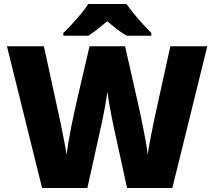

<svg xmlns="http://www.w3.org/2000/svg" viewBox="-20 -947 1079 967"><path d="M1024 -714 848 0H620L552 -311Q550 -320 546 -341Q542 -362 536.5 -389Q531 -416 527 -442Q523 -468 521 -486Q519 -468 514.5 -442Q510 -416 505 -389Q500 -362 495.5 -341Q491 -320 489 -311L420 0H192L15 -714H201L279 -356Q282 -343 287 -318.5Q292 -294 297.5 -266Q303 -238 308 -211.5Q313 -185 315 -167Q319 -197 325.5 -236Q332 -275 340 -314.5Q348 -354 355.5 -388Q363 -422 368 -444L431 -714H610L671 -444Q676 -423 683.5 -388.5Q691 -354 699 -314Q707 -274 714 -235Q721 -196 724 -167Q727 -192 734 -229Q741 -266 748 -301.5Q755 -337 759 -355L838 -714ZM617 -927Q633 -904 655.5 -876.5Q678 -849 701.5 -823.5Q725 -798 742 -781V-767H618Q592 -782 569 -800Q546 -818 520 -840Q494 -818 472.5 -801Q451 -784 425 -767H299V-781Q318 -799 341.5 -824.5Q365 -850 387.5 -877Q410 -904 425 -927Z"/></svg>

Font: Noto Sans Ethiopic Black
Style: Regular
Weight: 900
Designer: Monotype Design Team
Foundry: Monotype Imaging Inc.
Version: Version 2.102; ttfautohint (v1.8.4.7-5d5b)